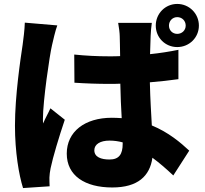

<svg xmlns="http://www.w3.org/2000/svg" viewBox="-20 -891 1040 975"><path d="M106 -776C105 -739 99 -694 95 -664C84 -591 56 -405 56 -253C56 -119 76 -3 97 64L232 55C231 39 231 21 231 10C231 0 234 -23 237 -37C249 -94 279 -194 309 -283L236 -341C223 -312 211 -293 199 -264C198 -268 198 -284 198 -287C198 -379 232 -610 244 -661C248 -679 262 -740 271 -762ZM603 -161C603 -107 584 -81 536 -81C494 -81 459 -93 459 -128C459 -159 490 -177 536 -177C559 -177 581 -174 603 -168ZM886 -638C841 -629 792 -621 742 -616C743 -657 744 -690 745 -709C746 -731 748 -756 751 -775H580C584 -754 588 -722 588 -707C589 -689 589 -652 590 -606C571 -605 553 -605 534 -605C474 -605 415 -608 357 -614L358 -471C417 -467 476 -465 535 -465C553 -465 572 -465 591 -466C592 -404 595 -343 598 -291C582 -292 565 -293 548 -293C410 -293 319 -222 319 -111C319 1 411 61 550 61C680 61 741 3 754 -90C788 -65 823 -35 860 0L941 -126C897 -167 836 -219 751 -254C748 -312 743 -383 741 -473C793 -477 842 -483 886 -489ZM880 -719C856 -719 838 -737 838 -761C838 -785 856 -804 880 -804C904 -804 923 -786 923 -761C923 -737 904 -719 880 -719ZM880 -871C819 -871 771 -822 771 -761C771 -700 819 -652 880 -652C941 -652 990 -700 990 -761C990 -822 941 -871 880 -871Z"/></svg>

Font: Noto Sans T Chinese Black
Style: Bold
Weight: 900
Designer: Ryoko NISHIZUKA (kana & ideographs); Paul D. Hunt (Latin, Greek & Cyrillic); Wenlong ZHANG (bopomofo); Sandoll Communica
Foundry: Adobe Systems Incorporated
Version: Version 1.000;PS 1;hotconv 1.0.78;makeotf.lib2.5.61930